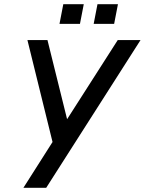

<svg xmlns="http://www.w3.org/2000/svg" viewBox="-20 -890 686 910"><path d="M91 0H199L646 -700H538L298 -325L205 -700H110L229 -217ZM424 -777H521L539 -870H442ZM262 -777H359L377 -870H280Z"/></svg>

Font: Uncut Sans Medium Italic
Style: Regular
Weight: 500
Italic angle: -11°
Designer: Kasper Nordkvist
Foundry: UNCUT.wtf
Version: Version 1.304;Glyphs 3.2 (3246)